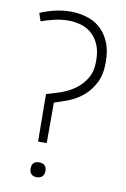

<svg xmlns="http://www.w3.org/2000/svg" viewBox="-85 -803 559 853"><g transform="rotate(10 194.0 -376.5)"><path d="M119 -372Q148 -380 182 -391.5Q216 -403 245 -423.5Q274 -444 293.5 -475.5Q313 -507 313 -555Q313 -600 299.5 -630Q286 -660 264.5 -678Q243 -696 216 -703.5Q189 -711 162 -711Q131 -711 100 -704Q69 -697 39 -686L27 -722Q57 -735 92.5 -743.5Q128 -752 165 -752Q199 -752 233.5 -742.5Q268 -733 295 -710.5Q322 -688 339 -650Q356 -612 356 -556Q356 -501 337 -464Q318 -427 289.5 -402.5Q261 -378 226 -364Q191 -350 160 -341V-158H121ZM142 -1Q126 -1 117.5 -10Q109 -19 109 -34Q109 -68 142 -68Q176 -68 176 -34Q176 -19 167 -10Q158 -1 142 -1Z"/></g></svg>

Font: Encode Sans Compressed
Style: ExtraLight
Weight: 200
Designer: Pablo Impallari, Andres Torresi
Foundry: Pablo Impallari, Andres Torresi
Version: Version 1.000; ttfautohint (v1.00) -l 8 -r 50 -G 200 -x 14 -